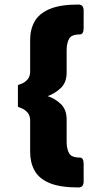

<svg xmlns="http://www.w3.org/2000/svg" viewBox="-20 -718 432 847"><path d="M326 109Q245 109 198.5 89.5Q152 70 132.5 34.5Q113 -1 113 -47V-186Q113 -209 101 -222Q89 -235 76 -240Q63 -245 59 -247V-343Q63 -344 76 -349Q89 -354 101 -367Q113 -380 113 -403V-542Q113 -588 132.5 -623Q152 -658 198.5 -678Q245 -698 326 -698Q349 -698 349 -671V-593Q349 -566 331 -566Q295 -566 284.5 -546.5Q274 -527 274 -496V-398Q274 -354 248 -329.5Q222 -305 190 -294Q222 -284 248 -259.5Q274 -235 274 -190V-92Q274 -62 284.5 -42.5Q295 -23 331 -23Q349 -23 349 4V82Q349 109 326 109Z"/></svg>

Font: Pitagon Sans
Style: Bold
Weight: 700
Designer: Travis Tran
Foundry: Pitagon
Version: Version 1.001; ttfautohint (v1.8.4.7-5d5b);gftools[0.9.26]